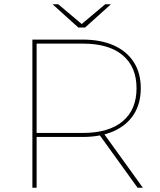

<svg xmlns="http://www.w3.org/2000/svg" viewBox="-20 -887 756 907"><path d="M133 -700H370Q456 -700 517.5 -672.5Q579 -645 612 -593.5Q645 -542 645 -470Q645 -398 612 -346.5Q579 -295 517.5 -267.5Q456 -240 370 -240H144L153 -249V0H133ZM447 -254H472L655 0H630ZM144 -259H372Q494 -259 559.5 -314Q625 -369 625 -470Q625 -571 559.5 -626Q494 -681 372 -681H144L153 -689V-251ZM228 -867H255L369 -771H363L477 -867H504L382 -757H350Z"/></svg>

Font: Montserrat
Style: Regular
Weight: 400
Designer: Julieta Ulanovsky
Foundry: Julieta Ulanovsky
Version: Version 8.000